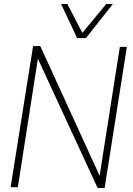

<svg xmlns="http://www.w3.org/2000/svg" viewBox="-20 -934 662 958"><path d="M33 0 145 -704H181L477 -57L578 -700H613L502 4H467L169 -641L69 0ZM543 -914 409 -744H365L285 -914H316L391 -770L510 -914Z"/></svg>

Font: Georama ExtraLight
Style: Italic
Weight: 200
Italic angle: -9°
Designer: Jean-Baptiste Levee
Foundry: Production Type
Version: Version 1.000